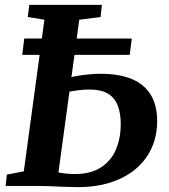

<svg xmlns="http://www.w3.org/2000/svg" viewBox="-20 -763 694 788"><path d="M298.5 5Q276.4 5 245.7 3.8Q215.1 2.5 184.7 1.2Q154.4 0 132.5 0H3.3L8 -46.4L77.7 -59.8L162.2 -682L94 -693.4L100.3 -743H398.1L392.7 -693L305.3 -682L219.8 -55.3Q233.5 -52.5 251.3 -50.6Q269 -48.7 286.7 -48.7Q351.9 -48.7 393.7 -75.5Q435.5 -102.3 455.5 -148.7Q475.5 -195.1 475.5 -253.7Q475.5 -300 462.6 -331.6Q449.6 -363.2 421.6 -379.4Q393.5 -395.6 347.7 -395.6Q323.4 -395.6 298.4 -392.2Q273.3 -388.9 255.8 -385.6L262.9 -444.1Q278.6 -448.6 300.5 -452.1Q322.5 -455.7 346.6 -457.9Q370.7 -460.2 392.7 -460.2Q469.3 -460.2 521 -438.6Q572.6 -416.9 598.8 -373.7Q625 -330.6 625 -265.4Q625 -207 603.2 -157.5Q581.3 -108 539.3 -71.6Q497.3 -35.2 436.7 -15.1Q376 5 298.5 5ZM71.2 -537.8 79.5 -604.8H520.8L512.5 -537.8Z"/></svg>

Font: Merriweather Light
Style: Italic
Weight: 300
Italic angle: -7.8°
Designer: Eben Sorkin
Foundry: Eben Sorkin
Version: Version 2.101